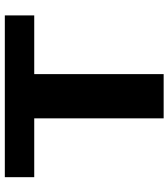

<svg xmlns="http://www.w3.org/2000/svg" viewBox="30 -746 715 816"><g transform="rotate(-90 388.0 -337.5)"><path d="M293.5 0V-550H43.5V-675H731V-550H481.5V0Z"/></g></svg>

Font: Anybody ExtraExpanded Regular
Style: Bold
Weight: 700
Width: 8
Designer: Tyler Finck
Foundry: Etcetera Type Company
Version: Version 1.010; ttfautohint (v1.8.3) -l 8 -r 50 -G 200 -x 14 